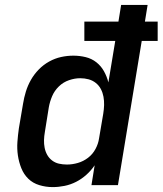

<svg xmlns="http://www.w3.org/2000/svg" viewBox="-20 -755 663 783"><path d="M195 8Q167 8 140.5 0Q114 -8 95.5 -26Q77 -44 67 -69Q57 -94 53 -121Q49 -148 51 -176Q53 -204 57 -232L74 -332Q78 -357 85.5 -381.5Q93 -406 106 -429Q119 -452 138 -471.5Q157 -491 180.5 -504Q204 -517 229 -522.5Q254 -528 279 -528Q305 -528 329.5 -522Q354 -516 373 -501Q392 -486 404 -464.5Q416 -443 422 -419L450 -588H324V-667H463L474 -735H582L571 -667H623V-588H558L461 0H353L366 -81Q352 -60 332.5 -42.5Q313 -25 290.5 -13.5Q268 -2 243.5 3Q219 8 195 8ZM253 -84Q275 -84 297.5 -90.5Q320 -97 339 -111.5Q358 -126 369.5 -147.5Q381 -169 384 -191L401 -291Q404 -309 404.5 -326.5Q405 -344 402 -360.5Q399 -377 391.5 -391.5Q384 -406 371 -416.5Q358 -427 341.5 -431.5Q325 -436 307 -436Q285 -436 261.5 -428Q238 -420 220 -402.5Q202 -385 192.5 -362.5Q183 -340 179 -317L163 -217Q160 -200 159.5 -184Q159 -168 162 -152.5Q165 -137 172.5 -123.5Q180 -110 192.5 -100.5Q205 -91 220.5 -87.5Q236 -84 253 -84Z"/></svg>

Font: Iosevka SS04 Semibold Extended
Style: Italic
Weight: 600
Width: 7
Italic angle: -9°
Monospace: yes
Designer: Belleve Invis
Foundry: Belleve Invis
Version: Version 19.0.0; ttfautohint (v1.8.4)